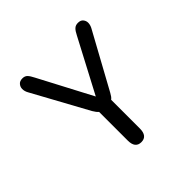

<svg xmlns="http://www.w3.org/2000/svg" viewBox="-162 -780 943 943"><g transform="rotate(-45 309.5 -308.5)"><path d="M307 9.5Q265 9.5 265 -43.5V-242.5Q254.5 -251 243.5 -270L86 -558Q77.5 -573 77.5 -589Q77.5 -603 86.8 -614.2Q96 -625.5 115 -625.5Q131.5 -625.5 141 -615.8Q150.5 -606 161.5 -584L307 -307.5L453 -584.5Q463.5 -606 473.8 -615.8Q484 -625.5 500.5 -625.5Q519.5 -625.5 528.2 -614.5Q537 -603.5 537 -590Q537 -582 534.5 -573.8Q532 -565.5 528 -558.5L370 -270Q365 -261 360.2 -254.2Q355.5 -247.5 349 -243V-43.5Q349 9.5 307 9.5Z"/></g></svg>

Font: Sono ExtraLight Monospace
Style: Regular
Weight: 400
Version: Version 2.112